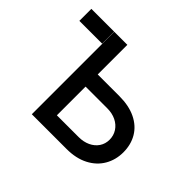

<svg xmlns="http://www.w3.org/2000/svg" viewBox="-124 -701 873 873"><g transform="rotate(45 312.0 -265.0)"><path d="M164.1 -453.1H17.6V-530.3H164.1ZM582 -171.9Q582 -123.5 559.3 -84.5Q536.6 -45.4 492.9 -22.7Q449.2 0 388.7 0H165V-530.3H249V-339.8H388.7Q449.7 -339.8 493.4 -318.6Q537.1 -297.4 559.6 -259.3Q582 -221.2 582 -171.9ZM388.7 -77.1Q419.9 -77.1 444.6 -88.6Q469.2 -100.1 483.2 -120.8Q497.1 -141.6 497.1 -168Q497.1 -194.8 483.2 -216.3Q469.2 -237.8 444.6 -249.8Q419.9 -261.7 388.7 -261.7H249V-77.1Z"/></g></svg>

Font: Pretendard
Style: Regular
Weight: 400
Designer: Base glyphs from Inter by Rasmus Andersson; Hangeul glyphs from Noto Sans CJK(Source Han Sans) by Jang Soo-young and Kan
Foundry: Kil Hyung-jin
Version: Version 1.309